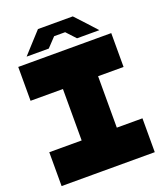

<svg xmlns="http://www.w3.org/2000/svg" viewBox="-159 -994 934 1098"><g transform="rotate(-20 307.5 -445.0)"><path d="M221 0V-519L392 -725H435V-206L264 0ZM24 0V-206H221V0ZM264 0 435 -206H591V0ZM24 -519V-725H392L221 -519ZM435 -519V-725H590V-519ZM140 -820 204 -890H416L481 -820ZM90 -764V-765L140 -820H277L224 -764ZM396 -764 344 -820H481L531 -765V-764Z"/></g></svg>

Font: Foldit ExtraBold
Style: Regular
Weight: 800
Version: Version 1.003